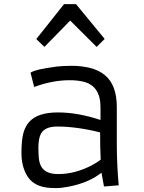

<svg xmlns="http://www.w3.org/2000/svg" viewBox="-20 -914 706 943"><path d="M553.7 -206.1Q553.7 -108.9 563 -3.9L490.7 2L478.5 -65.9Q416.5 -16.1 314.5 3.4Q281.2 9.8 255.4 9.8Q229.5 9.8 209.7 7.3Q189.9 4.9 171.6 -2.2Q153.3 -9.3 137.7 -22Q122.1 -34.7 110.4 -55.7Q85.4 -100.1 85.4 -162.4Q85.4 -224.6 94.5 -259Q103.5 -293.5 124.5 -316.4Q166 -361.8 264.2 -361.8Q362.3 -361.8 473.6 -324.7V-388.2Q473.6 -494.1 386.2 -513.7Q357.9 -520 321.3 -520Q237.8 -520 147.9 -486.8L129.9 -557.1Q154.8 -573.7 256.8 -586.9Q289.1 -590.8 334.2 -590.8Q379.4 -590.8 422.9 -580.1Q466.3 -569.3 495.1 -544.9Q553.7 -496.6 553.7 -388.2ZM471.7 -263.7Q357.4 -292.5 260.7 -292.5Q201.2 -292.5 181.6 -258.3Q168.5 -234.4 168.5 -187.5Q168.5 -140.6 173.6 -119.6Q178.7 -98.6 190.4 -85Q213.4 -59.1 266.1 -59.1Q348.6 -59.1 429.7 -101.6Q454.6 -114.3 474.6 -129.9Q471.7 -182.6 471.7 -263.7ZM158.2 -722.2 294.4 -893.6H353.5L494.1 -722.7L454.6 -683.6L324.7 -813L198.2 -683.6Z"/></svg>

Font: Armata
Style: Regular
Weight: 400
Designer: Viktoriya Grabowska
Foundry: Viktoriya Grabowska
Version: Version 1.003